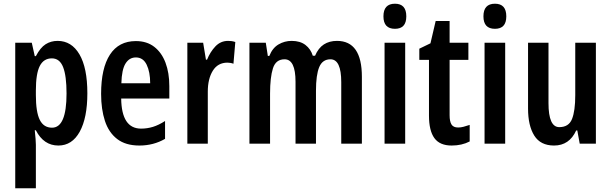

<svg xmlns="http://www.w3.org/2000/svg" viewBox="-20 -773 3288 1033"><path d="M290 -553Q365 -553 407.5 -480.5Q450 -408 450 -271Q450 -139 409 -64.5Q368 10 294 10Q215 10 173 -72H167Q173 -17 173 6V240H62V-543H151L167 -471H173Q197 -517 225.5 -535Q254 -553 290 -553ZM259 -459Q215 -459 194 -418Q173 -377 173 -286V-262Q173 -170 194 -128Q215 -86 260 -86Q338 -86 338 -270Q338 -365 319.5 -412Q301 -459 259 -459Z M711 -552Q770 -552 810 -521Q850 -490 870.5 -435.5Q891 -381 891 -310V-243H632Q634 -81 739 -81Q772 -81 803 -90.5Q834 -100 868 -122V-26Q837 -8 802.5 1Q768 10 730 10Q656 10 610.5 -25Q565 -60 544.5 -122.5Q524 -185 524 -268Q524 -406 571.5 -479Q619 -552 711 -552ZM711 -464Q676 -464 655.5 -431.5Q635 -399 633 -325H788Q788 -386 769 -425Q750 -464 711 -464Z M1207 -553Q1215 -553 1224.5 -552Q1234 -551 1246 -547L1236 -430Q1229 -433 1219.5 -434.5Q1210 -436 1204 -436Q1152 -436 1125 -392.5Q1098 -349 1098 -280V0H988V-543H1073L1088 -452H1094Q1111 -494 1139 -523.5Q1167 -553 1207 -553Z M1793 -553Q1927 -553 1927 -360V0H1816V-331Q1816 -454 1758 -454Q1715 -454 1697.5 -412Q1680 -370 1680 -285V0H1570V-333Q1570 -454 1511 -454Q1464 -454 1448.5 -405.5Q1433 -357 1433 -269V0H1322V-543H1410L1421 -472H1429Q1446 -515 1478.5 -534Q1511 -553 1549 -553Q1595 -553 1623.5 -531Q1652 -509 1663 -473H1675Q1693 -515 1722.5 -534Q1752 -553 1793 -553Z M2105 -753Q2166 -753 2166 -685Q2166 -618 2105 -618Q2043 -618 2043 -685Q2043 -753 2105 -753ZM2160 -543V0H2049V-543Z M2445 -87Q2459 -87 2474 -91Q2489 -95 2507 -101V-12Q2465 10 2410 10Q2346 10 2317 -30Q2288 -70 2288 -151V-451H2236V-511L2296 -540L2324 -660H2399V-543H2500V-451H2399V-153Q2399 -120 2409 -103.5Q2419 -87 2445 -87Z M2643 -753Q2704 -753 2704 -685Q2704 -618 2643 -618Q2581 -618 2581 -685Q2581 -753 2643 -753ZM2698 -543V0H2587V-543Z M3186 -543V0H3099L3086 -71H3080Q3043 10 2961 10Q2888 10 2854.5 -43.5Q2821 -97 2821 -189V-543H2931V-218Q2931 -89 2989 -89Q3040 -89 3057.5 -132.5Q3075 -176 3075 -261V-543Z"/></svg>

Font: Noto Sans Kannada ExtraCondensed SemiBold
Style: Regular
Weight: 600
Width: 2
Designer: Jelle Bosma - Monotype Design Team
Foundry: Monotype Imaging Inc.
Version: Version 2.005; ttfautohint (v1.8.4.7-5d5b)